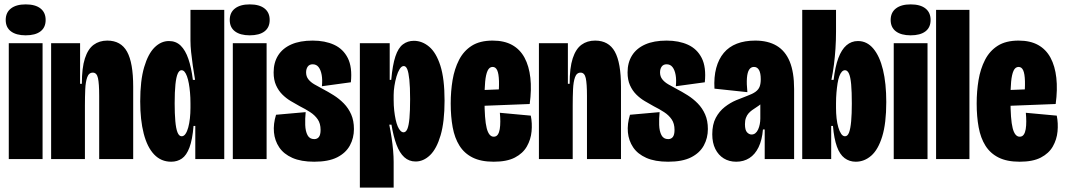

<svg xmlns="http://www.w3.org/2000/svg" viewBox="-20 -725 4854 875"><path d="M20 0V-528H174V0ZM97 -564Q54 -564 30 -582Q6 -600 6 -634Q6 -668 30 -686.5Q54 -705 97 -705Q141 -705 164.5 -686.5Q188 -668 188 -634Q188 -600 164.5 -582Q141 -564 97 -564Z M213 0V-323V-528H345V-343H353Q353 -416 367 -459Q381 -502 407 -521Q433 -540 469 -540Q531 -540 559 -489.5Q587 -439 587 -330V0H432V-288Q432 -344 426.5 -369Q421 -394 403 -394Q385 -394 377.5 -373Q370 -352 368.5 -318Q367 -284 367 -244V0Z M760 12Q714 12 682.5 -21Q651 -54 635 -116Q619 -178 619 -263Q619 -358 637 -419Q655 -480 684.5 -509Q714 -538 750 -538Q782 -538 803.5 -517Q825 -496 838.5 -456.5Q852 -417 859 -361H869Q863 -395 858.5 -427Q854 -459 851 -487.5Q848 -516 848 -540V-680H1002V-248V0H870V-151H862Q857 -89 843.5 -53Q830 -17 809 -2.5Q788 12 760 12ZM808 -104Q818 -104 825.5 -115Q833 -126 838 -144.5Q843 -163 845.5 -186Q848 -209 848 -233V-254Q848 -280 846 -303Q844 -326 840.5 -345Q837 -364 832 -377.5Q827 -391 821 -398Q815 -405 807 -405Q797 -405 790 -389.5Q783 -374 779.5 -340.5Q776 -307 776 -254Q776 -207 779 -173Q782 -139 789 -121.5Q796 -104 808 -104Z M1041 0V-528H1195V0ZM1118 -564Q1075 -564 1051 -582Q1027 -600 1027 -634Q1027 -668 1051 -686.5Q1075 -705 1118 -705Q1162 -705 1185.5 -686.5Q1209 -668 1209 -634Q1209 -600 1185.5 -582Q1162 -564 1118 -564Z M1412 12Q1352 12 1312.5 -5.5Q1273 -23 1252.5 -53.5Q1232 -84 1228.5 -122Q1225 -160 1238 -202L1373 -214Q1370 -184 1371 -155.5Q1372 -127 1381.5 -109Q1391 -91 1412 -91Q1426 -91 1433.5 -101Q1441 -111 1441 -133Q1441 -162 1428 -181Q1415 -200 1393.5 -214Q1372 -228 1346 -241Q1326 -252 1305 -264.5Q1284 -277 1266.5 -294.5Q1249 -312 1238 -336.5Q1227 -361 1227 -395Q1227 -440 1247.5 -472.5Q1268 -505 1307.5 -522.5Q1347 -540 1405 -540Q1461 -540 1502.5 -521Q1544 -502 1565 -460.5Q1586 -419 1579 -350L1447 -332Q1450 -361 1446 -383.5Q1442 -406 1432 -419Q1422 -432 1405 -432Q1390 -432 1382.5 -421.5Q1375 -411 1375 -395Q1375 -377 1385 -364Q1395 -351 1412 -341Q1429 -331 1450 -320Q1475 -307 1500.5 -291Q1526 -275 1547 -253.5Q1568 -232 1580.5 -203.5Q1593 -175 1593 -137Q1593 -96 1574.5 -62Q1556 -28 1516.5 -8Q1477 12 1412 12Z M1620 130V-265V-528H1756V-361H1763Q1769 -429 1782 -468Q1795 -507 1816.5 -523Q1838 -539 1866 -539Q1904 -539 1936 -512Q1968 -485 1987 -425.5Q2006 -366 2006 -266Q2006 -170 1988 -108.5Q1970 -47 1940 -18Q1910 11 1874 11Q1844 11 1822.5 -8.5Q1801 -28 1787 -65.5Q1773 -103 1764 -157H1754Q1760 -128 1764.5 -98Q1769 -68 1771.5 -39.5Q1774 -11 1774 13V130ZM1819 -122Q1830 -122 1836.5 -137.5Q1843 -153 1846 -186.5Q1849 -220 1849 -273Q1849 -329 1845.5 -362Q1842 -395 1836 -409.5Q1830 -424 1820 -424Q1810 -424 1801.5 -410.5Q1793 -397 1787 -376.5Q1781 -356 1777.5 -333.5Q1774 -311 1774 -292V-270Q1774 -244 1776.5 -221.5Q1779 -199 1783 -180.5Q1787 -162 1792.5 -149Q1798 -136 1805 -129Q1812 -122 1819 -122Z M2230 12Q2172 12 2134 -7Q2096 -26 2074 -61Q2052 -96 2043 -145Q2034 -194 2034 -253Q2034 -309 2042.5 -360Q2051 -411 2072 -452Q2093 -493 2130 -516.5Q2167 -540 2225 -540Q2278 -540 2314 -520Q2350 -500 2370.5 -462Q2391 -424 2397 -370.5Q2403 -317 2394 -251L2136 -241V-313L2264 -318L2250 -268Q2255 -322 2254 -355.5Q2253 -389 2246 -404.5Q2239 -420 2225 -420Q2210 -420 2202 -402.5Q2194 -385 2191 -352.5Q2188 -320 2188 -274Q2188 -180 2198 -141Q2208 -102 2230 -102Q2242 -102 2248.5 -111.5Q2255 -121 2257.5 -136.5Q2260 -152 2260 -171.5Q2260 -191 2258 -211L2399 -198Q2406 -163 2402.5 -126Q2399 -89 2381 -57.5Q2363 -26 2326.5 -7Q2290 12 2230 12Z M2436 0V-323V-528H2568V-343H2576Q2576 -416 2590 -459Q2604 -502 2630 -521Q2656 -540 2692 -540Q2754 -540 2782 -489.5Q2810 -439 2810 -330V0H2655V-288Q2655 -344 2649.5 -369Q2644 -394 2626 -394Q2608 -394 2600.5 -373Q2593 -352 2591.5 -318Q2590 -284 2590 -244V0Z M3025 12Q2965 12 2925.5 -5.5Q2886 -23 2865.5 -53.5Q2845 -84 2841.5 -122Q2838 -160 2851 -202L2986 -214Q2983 -184 2984 -155.5Q2985 -127 2994.5 -109Q3004 -91 3025 -91Q3039 -91 3046.5 -101Q3054 -111 3054 -133Q3054 -162 3041 -181Q3028 -200 3006.5 -214Q2985 -228 2959 -241Q2939 -252 2918 -264.5Q2897 -277 2879.5 -294.5Q2862 -312 2851 -336.5Q2840 -361 2840 -395Q2840 -440 2860.5 -472.5Q2881 -505 2920.5 -522.5Q2960 -540 3018 -540Q3074 -540 3115.5 -521Q3157 -502 3178 -460.5Q3199 -419 3192 -350L3060 -332Q3063 -361 3059 -383.5Q3055 -406 3045 -419Q3035 -432 3018 -432Q3003 -432 2995.5 -421.5Q2988 -411 2988 -395Q2988 -377 2998 -364Q3008 -351 3025 -341Q3042 -331 3063 -320Q3088 -307 3113.5 -291Q3139 -275 3160 -253.5Q3181 -232 3193.5 -203.5Q3206 -175 3206 -137Q3206 -96 3187.5 -62Q3169 -28 3129.5 -8Q3090 12 3025 12Z M3335 12Q3303 12 3278.5 -3Q3254 -18 3240 -46Q3226 -74 3226 -113Q3226 -158 3242 -188Q3258 -218 3283 -237.5Q3308 -257 3335.5 -268.5Q3363 -280 3385 -288Q3410 -297 3423.5 -307Q3437 -317 3442 -330.5Q3447 -344 3447 -364Q3447 -392 3439 -406Q3431 -420 3416 -420Q3402 -420 3394 -407.5Q3386 -395 3384 -369.5Q3382 -344 3386 -305L3236 -321Q3233 -374 3244 -415Q3255 -456 3278.5 -484Q3302 -512 3338 -526Q3374 -540 3422 -540Q3480 -540 3519.5 -516.5Q3559 -493 3579 -444.5Q3599 -396 3599 -319V-192Q3599 -160 3599 -128Q3599 -96 3599 -64Q3599 -32 3599 0H3465Q3465 -34 3465 -67.5Q3465 -101 3465 -135H3457Q3453 -87 3437 -54Q3421 -21 3395 -4.5Q3369 12 3335 12ZM3405 -112Q3415 -112 3422.5 -118Q3430 -124 3435 -135Q3440 -146 3442.5 -159Q3445 -172 3445 -185V-256L3466 -272Q3458 -260 3448 -251.5Q3438 -243 3427.5 -236.5Q3417 -230 3407.5 -223Q3398 -216 3391 -208Q3384 -200 3379.5 -188Q3375 -176 3375 -159Q3375 -132 3384.5 -122Q3394 -112 3405 -112Z M3880 12Q3851 12 3829 -4.5Q3807 -21 3794 -57Q3781 -93 3776 -151H3768V0H3636V-249V-680H3790V-581Q3790 -541 3787.5 -503.5Q3785 -466 3780.5 -430.5Q3776 -395 3769 -361H3779Q3786 -421 3800.5 -460Q3815 -499 3837.5 -518.5Q3860 -538 3890 -538Q3931 -538 3960 -503.5Q3989 -469 4004 -407Q4019 -345 4019 -260Q4019 -163 4000.5 -103Q3982 -43 3950.5 -15.5Q3919 12 3880 12ZM3831 -104Q3843 -104 3849.5 -121.5Q3856 -139 3859 -172.5Q3862 -206 3862 -253Q3862 -307 3859 -340.5Q3856 -374 3849 -389.5Q3842 -405 3831 -405Q3823 -405 3816.5 -398Q3810 -391 3805 -377.5Q3800 -364 3797 -345Q3794 -326 3792 -303Q3790 -280 3790 -254V-233Q3790 -209 3792.5 -186Q3795 -163 3800.5 -144.5Q3806 -126 3813.5 -115Q3821 -104 3831 -104Z M4053 0V-528H4207V0ZM4130 -564Q4087 -564 4063 -582Q4039 -600 4039 -634Q4039 -668 4063 -686.5Q4087 -705 4130 -705Q4174 -705 4197.5 -686.5Q4221 -668 4221 -634Q4221 -600 4197.5 -582Q4174 -564 4130 -564Z M4246 0V-680H4398V0Z M4627 12Q4569 12 4531 -7Q4493 -26 4471 -61Q4449 -96 4440 -145Q4431 -194 4431 -253Q4431 -309 4439.5 -360Q4448 -411 4469 -452Q4490 -493 4527 -516.5Q4564 -540 4622 -540Q4675 -540 4711 -520Q4747 -500 4767.5 -462Q4788 -424 4794 -370.5Q4800 -317 4791 -251L4533 -241V-313L4661 -318L4647 -268Q4652 -322 4651 -355.5Q4650 -389 4643 -404.5Q4636 -420 4622 -420Q4607 -420 4599 -402.5Q4591 -385 4588 -352.5Q4585 -320 4585 -274Q4585 -180 4595 -141Q4605 -102 4627 -102Q4639 -102 4645.5 -111.5Q4652 -121 4654.5 -136.5Q4657 -152 4657 -171.5Q4657 -191 4655 -211L4796 -198Q4803 -163 4799.5 -126Q4796 -89 4778 -57.5Q4760 -26 4723.5 -7Q4687 12 4627 12Z"/></svg>

Font: Bricolage Grotesque 96pt ExtraBold Condensed
Style: Regular
Weight: 800
Width: 3
Version: Version 1.001;gftools[0.9.33.dev8+g029e19f]